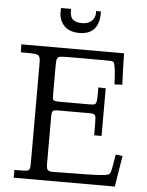

<svg xmlns="http://www.w3.org/2000/svg" viewBox="-58 -912 732 959"><g transform="rotate(5 308.0 -432.5)"><path d="M385 -856.9 384 -865H408.9V-857.9Q408.9 -748.8 309.8 -748.8Q246.1 -748.8 220.7 -794.2Q208 -816.4 208 -841.8L209 -865H259V-856Q259 -823 275.9 -810.3Q291.3 -798.8 319.3 -798.8Q347.4 -798.8 366.2 -814Q385 -829.1 385 -856.9ZM239 -45.9Q439 -47.9 477.2 -51Q515.4 -54.2 520.8 -59.6Q526.1 -64.9 528.9 -72.9Q531.7 -80.8 544.9 -159.9L579.1 -155L554 0H47.1V-39.1H73Q110.4 -39.1 115.8 -42.8Q121.3 -46.6 123.5 -51.8Q126 -58.1 126 -76.9V-584Q126 -613.8 115.2 -621.1Q106 -627 55.9 -627H28.1L27.1 -667H542Q543.5 -580.8 547.1 -510L508.1 -508.1Q504.4 -606.7 493.2 -618.7Q489.7 -622.3 481.8 -623.2Q473.9 -624 435.1 -624H264.9Q223.6 -624 218 -619.6Q212.4 -615.2 210 -608.9Q207 -601.6 207 -576.9V-438Q207 -408.7 210.1 -405.4Q213.1 -402.1 217.3 -400.4Q222.7 -397.9 240 -397.9H391.1Q417.5 -397.9 421.4 -403.2Q425.3 -408.4 426.8 -414.8Q429 -423.1 429 -448V-486.1L466.1 -485.1V-246.1H429V-298.1Q429 -339.8 424.8 -345Q420.7 -350.1 419.1 -351.2Q417.5 -352.3 412.5 -353.1Q407.5 -354 404.3 -354H242.9Q218 -354 213.1 -349.1Q207 -342.5 207 -323V-86.9Q207 -61 213.1 -53.5Q219.2 -45.9 239 -45.9Z"/></g></svg>

Font: Linden Hill
Style: Regular
Weight: 400
Version: Version 1.202